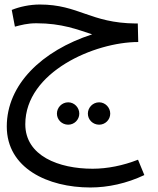

<svg xmlns="http://www.w3.org/2000/svg" viewBox="-20 -436 699 850"><path d="M380 394C458 394 541 376 619 339L591 271C525 297 455 311 390 311C240 311 92 254 92 114C92 -118 400 -250 592 -250L590 -332H581C379 -334 329 -416 156 -416C112 -416 66 -406 32 -392L46 -318C73 -325 101 -333 141 -333C254 -333 323 -305 388 -284C164 -211 10 -61 10 124C10 309 192 394 380 394ZM419 116C446 116 468 94 468 67C468 40 446 17 419 17C391 17 369 40 369 67C369 94 391 116 419 116ZM282 116C309 116 331 94 331 67C331 40 309 17 282 17C254 17 232 40 232 67C232 94 254 116 282 116Z"/></svg>

Font: Noto Sans Arabic
Style: Regular
Weight: 400
Designer: Monotype Design Team, Nadine Chahine, Nizar Qandah and Khaled Hosny
Foundry: Monotype Imaging Inc.
Version: Version 2.012